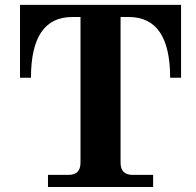

<svg xmlns="http://www.w3.org/2000/svg" viewBox="-20 -752 790 772"><path d="M172.9 0V-48.8H254.9Q303.7 -48.8 303.7 -97.7V-683.6H270.5Q104.5 -683.6 104.5 -439.5H60.5V-732.4H708V-439.5H664.1Q664.1 -683.6 498 -683.6H464.8V-97.7Q464.8 -48.8 513.7 -48.8H595.7V0Z"/></svg>

Font: Munson
Style: Bold
Weight: 700
Designer: Paul James MIller
Foundry: High-Logic / Made with FontCreator
Version: Version 2.10;May 5, 2019;FontCreator 11.5.0.2430 64-bit